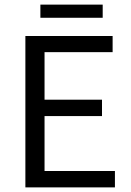

<svg xmlns="http://www.w3.org/2000/svg" viewBox="-20 -812 567 832"><path d="M90 0V-656H468V-586H173V-380H422V-309H173V-71H478V0ZM155 -735V-792H425V-735Z"/></svg>

Font: Mada
Style: Regular
Weight: 400
Designer: Khaled Hosny
Version: Version 1.5